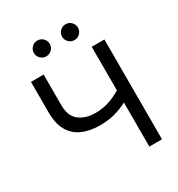

<svg xmlns="http://www.w3.org/2000/svg" viewBox="-214 -1073 1124 1212"><g transform="rotate(-30 348.0 -467.0)"><path d="M318.8 -271.5Q243.2 -271.5 188.5 -295.9Q133.8 -320.3 104.5 -371.8Q75.2 -423.3 75.2 -503.9V-727.5H167.5V-504.4Q167.5 -424.8 213.6 -389.2Q259.8 -353.5 330.6 -353.5Q390.6 -353.5 444.3 -373.8Q498 -394 545.9 -428.2V-337.4Q499 -308.1 443.4 -289.8Q387.7 -271.5 318.8 -271.5ZM518.1 0V-727.5H610.4V0ZM445.8 -818.4Q421.9 -818.4 404.8 -835.2Q387.7 -852.1 387.7 -876Q387.7 -899.9 404.8 -916.7Q421.9 -933.6 445.8 -933.6Q469.7 -933.6 486.6 -916.7Q503.4 -899.9 503.4 -876Q503.4 -852.1 486.6 -835.2Q469.7 -818.4 445.8 -818.4ZM240.2 -818.4Q216.3 -818.4 199.2 -835.2Q182.1 -852.1 182.1 -876Q182.1 -899.9 199.2 -916.7Q216.3 -933.6 240.2 -933.6Q264.2 -933.6 281 -916.7Q297.9 -899.9 297.9 -876Q297.9 -852.1 281 -835.2Q264.2 -818.4 240.2 -818.4Z"/></g></svg>

Font: Inter 16pt
Style: Regular
Weight: 400
Version: Version 4.001;git-66647c0bb